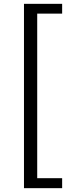

<svg xmlns="http://www.w3.org/2000/svg" viewBox="-20 -811 378 1001"><path d="M105 -791H304V-740H174V118H304V170H105Z"/></svg>

Font: KaiGen Gothic CN Regular
Style: Regular
Weight: 400
Designer: Ryoko NISHIZUKA  (kana & ideographs); Paul D. Hunt (Latin, Greek & Cyrillic); Wenlong ZHANG  (bopomofo); Sandoll Communi
Foundry: Adobe Systems Incorporated
Version: Version 1.002.20150501